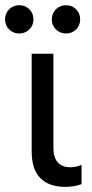

<svg xmlns="http://www.w3.org/2000/svg" viewBox="-67 -721 359 751"><path d="M188.3 10Q125.2 10 91 -24.1Q56.9 -58.3 56.9 -129V-510.7H141.9V-142.9Q141.9 -105.2 158.8 -86Q175.7 -66.8 208 -66.8Q216.8 -66.8 227.8 -68.7Q238.7 -70.6 252 -76.3V-0.7Q236.5 4.7 221.2 7.3Q205.9 10 188.3 10ZM8.2 -590Q-15.1 -590 -31.1 -605.8Q-47.2 -621.7 -47.2 -645.2Q-47.2 -669 -31.1 -684.8Q-15.1 -700.6 8.2 -700.6Q31.4 -700.6 47.7 -684.8Q63.9 -669 63.9 -645.2Q63.9 -621.7 47.7 -605.8Q31.4 -590 8.2 -590ZM191.2 -590Q168 -590 151.8 -605.8Q135.7 -621.7 135.7 -645.2Q135.7 -669 151.8 -684.8Q168 -700.6 191.2 -700.6Q214.6 -700.6 230.6 -684.8Q246.6 -669 246.6 -645.2Q246.6 -621.7 230.6 -605.8Q214.6 -590 191.2 -590Z"/></svg>

Font: TikTok Sans Light
Style: Regular
Weight: 300
Version: Version 4.000